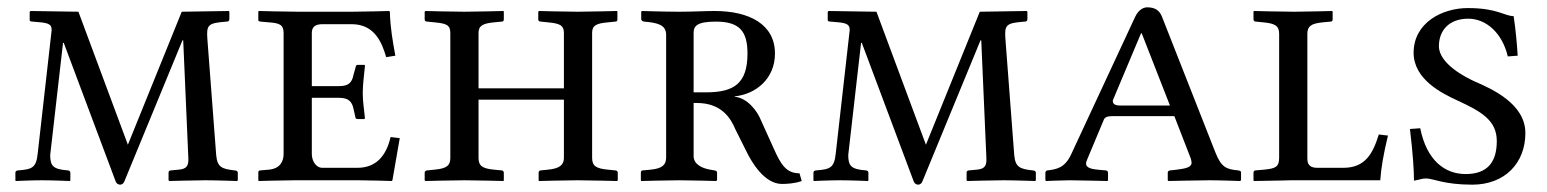

<svg xmlns="http://www.w3.org/2000/svg" viewBox="-20 -492 4221 524"><path d="M478 -382H480L494 -61C495 -40 490 -31 468 -29L447 -27C443 -27 440 -25 440 -21V0L442 2C442 2 512 0 540 0C570 0 627 2 627 2L629 0V-21C629 -25 624 -27 620 -27C586 -31 573 -35 570 -69L546 -385C543 -425 548 -429 598 -433C604 -433 606 -435 606 -441V-460L604 -462L476 -460L329 -97L194 -460L63 -462L61 -459V-437C61 -435 63 -433 69 -433C108 -430 121 -429 121 -410L83 -74C79 -34 68 -30 30 -27C26 -27 22 -25 22 -21V0L23 2C23 2 66 0 94 0C124 0 171 2 171 2L172 0V-21C172 -25 168 -27 165 -27C125 -30 117 -39 117 -69L152 -375H154L296 4C298 9 303 12 308 12C312 12 317 9 319 4Z M960 0C990 0 1049 2 1049 2L1051 0L1071 -115L1046 -118C1034 -66 1006 -34 955 -34H860C842 -34 831 -53 831 -72V-225H906C932 -225 941 -214 945 -194L950 -172C950 -169 952 -167 957 -167H974L976 -169C974 -192 970 -213 970 -238C970 -262 974 -290 976 -312C976 -314 976 -315 974 -315H957C953 -315 951 -313 951 -310L945 -289C941 -269 934 -257 906 -257H831V-402C831 -419 841 -426 860 -426H940C1004 -426 1023 -373 1034 -336L1059 -340C1052 -378 1045 -417 1044 -460L1042 -462C1042 -462 971 -460 941 -460H794C764 -460 686 -462 686 -462L685 -460V-437C685 -436 685 -434 691 -433L714 -431C742 -429 754 -425 754 -402V-72C754 -52 745 -32 714 -29L691 -27C686 -27 685 -24 685 -22V0L686 2C686 2 755 0 785 0Z M1519 -61C1519 -41 1506 -32 1476 -29L1456 -27C1452 -27 1450 -24 1450 -21V0L1451 2C1451 2 1527 0 1555 0C1585 0 1664 2 1664 2L1666 0V-21C1666 -24 1663 -27 1659 -27L1639 -29C1607 -32 1596 -39 1596 -61V-402C1596 -422 1606 -428 1639 -431L1659 -433C1663 -433 1665 -435 1665 -439V-460L1664 -462C1664 -462 1584 -460 1556 -460C1525 -460 1451 -462 1451 -462L1449 -460V-439C1449 -435 1452 -433 1456 -433L1476 -431C1506 -428 1519 -424 1519 -402V-251H1286V-402C1286 -422 1298 -428 1328 -431L1349 -433C1353 -433 1355 -435 1355 -439V-460L1354 -462C1354 -462 1274 -460 1247 -460C1216 -460 1141 -462 1141 -462L1139 -460V-439C1139 -435 1142 -433 1146 -433L1166 -431C1198 -428 1209 -424 1209 -402V-61C1209 -41 1200 -32 1166 -29L1146 -27C1142 -27 1139 -24 1139 -21V0L1141 2C1141 2 1219 0 1247 0C1277 0 1354 2 1354 2L1355 0V-21C1355 -24 1352 -27 1349 -27L1328 -29C1297 -32 1286 -39 1286 -61V-220H1519Z M2020 -346C2020 -264 1983 -240 1907 -240H1873V-402C1873 -421 1882 -433 1934 -433C1998 -433 2020 -407 2020 -346ZM1798 -62C1798 -42 1787 -32 1756 -29L1735 -27C1731 -27 1729 -25 1729 -21V0L1730 2C1730 2 1806 0 1834 0C1864 0 1934 2 1934 2L1937 0V-21C1937 -25 1934 -26 1930 -27L1918 -29C1895 -33 1873 -44 1873 -66V-211H1881C1949 -211 1974 -170 1987 -139L2017 -79C2031 -50 2066 10 2114 10C2127 10 2149 9 2168 2L2162 -19C2126 -19 2111 -43 2092 -86L2058 -161C2046 -192 2018 -225 1985 -228V-229C2043 -235 2095 -277 2095 -346C2095 -425 2026 -462 1930 -462C1905 -462 1871 -460 1834 -460C1794 -460 1732 -462 1732 -462L1730 -460V-439C1730 -437 1734 -433 1738 -433C1771 -430 1798 -426 1798 -397Z M2656 -382H2658L2672 -61C2673 -40 2668 -31 2646 -29L2625 -27C2621 -27 2618 -25 2618 -21V0L2620 2C2620 2 2690 0 2718 0C2748 0 2805 2 2805 2L2807 0V-21C2807 -25 2802 -27 2798 -27C2764 -31 2751 -35 2748 -69L2724 -385C2721 -425 2726 -429 2776 -433C2782 -433 2784 -435 2784 -441V-460L2782 -462L2654 -460L2507 -97L2372 -460L2241 -462L2239 -459V-437C2239 -435 2241 -433 2247 -433C2286 -430 2299 -429 2299 -410L2261 -74C2257 -34 2246 -30 2208 -27C2204 -27 2200 -25 2200 -21V0L2201 2C2201 2 2244 0 2272 0C2302 0 2349 2 2349 2L2350 0V-21C2350 -25 2346 -27 2343 -27C2303 -30 2295 -39 2295 -69L2330 -375H2332L2474 4C2476 9 2481 12 2486 12C2490 12 2495 9 2497 4Z M2992 -164C2994 -171 3001 -175 3014 -175H3185L3230 -59C3231 -55 3232 -51 3232 -48C3232 -35 3215 -32 3192 -29L3174 -27C3170 -27 3167 -24 3167 -21V0L3169 2C3169 2 3253 0 3281 0C3311 0 3364 2 3364 2L3367 0V-21C3367 -24 3366 -26 3359 -27C3326 -30 3313 -36 3297 -76L3151 -447C3144 -464 3132 -472 3111 -472C3102 -472 3088 -467 3078 -446L2903 -70C2886 -34 2864 -30 2839 -27C2836 -27 2833 -24 2833 -21V0L2835 2C2835 2 2880 0 2900 0C2919 0 3002 2 3002 2L3004 0V-21C3004 -24 3001 -27 2998 -27L2985 -28C2960 -30 2944 -33 2944 -46C2944 -49 2946 -54 2948 -59ZM3173 -204H3037C3017 -204 3017 -213 3017 -218L3094 -401H3096Z M3646 -34H3576C3558 -34 3548 -40 3548 -59V-400C3548 -420 3558 -428 3590 -431L3611 -433C3615 -433 3617 -435 3617 -439V-460L3616 -462C3616 -462 3539 -460 3512 -460C3481 -460 3402 -462 3402 -462L3401 -460V-439C3401 -435 3404 -433 3408 -433L3428 -431C3459 -428 3471 -422 3471 -400V-62C3471 -37 3462 -32 3430 -29L3407 -27C3404 -27 3401 -25 3401 -21V0L3402 2C3482 1 3492 0 3502 0H3747C3749 -32 3756 -73 3768 -122L3743 -125C3727 -74 3707 -34 3646 -34Z M4111 -448C4086 -448 4067 -470 3986 -470C3916 -470 3838 -430 3838 -348C3838 -275 3916 -237 3957 -218C4022 -188 4065 -164 4065 -107C4065 -49 4039 -17 3980 -17C3924 -17 3874 -53 3856 -142L3828 -140C3836 -72 3839 -28 3839 1C3853 -1 3860 -5 3872 -5C3891 -5 3921 12 3998 12C4087 12 4143 -47 4143 -129C4143 -208 4053 -249 4004 -270C3980 -281 3907 -318 3907 -366C3907 -409 3935 -441 3987 -441C4036 -441 4080 -402 4095 -338L4122 -340C4120 -373 4117 -407 4111 -448Z"/></svg>

Font: Linux Libertine O C
Style: Regular
Weight: 400
Designer: Philipp H. Poll
Foundry: Philipp H. Poll
Version: Version 4.0.3